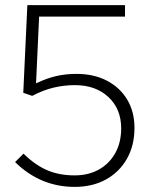

<svg xmlns="http://www.w3.org/2000/svg" viewBox="-20 -720 598 751"><path d="M272 11Q138 11 39 -86L72 -119Q118 -74 165 -54Q212 -34 272 -34Q326 -34 367 -57Q408 -80 431 -121.5Q454 -163 454 -218Q454 -294 404 -340.5Q354 -387 273 -387Q231 -387 190.5 -377.5Q150 -368 106 -345L71 -357L87 -700H469V-655H133L121 -394Q163 -414 200 -422.5Q237 -431 279 -431Q347 -431 398 -404.5Q449 -378 477.5 -330.5Q506 -283 506 -220Q506 -151 476.5 -99Q447 -47 394.5 -18Q342 11 272 11Z"/></svg>

Font: Red Hat Text Light
Style: Regular
Weight: 300
Designer: Pentagram, MCKL
Foundry: Pentagram, MCKL
Version: Version 1.023; ttfautohint (v1.8.3)